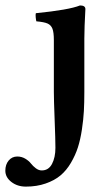

<svg xmlns="http://www.w3.org/2000/svg" viewBox="-94 -464 413 713"><path d="M106 -122.1V-314.9Q106 -344.2 100.6 -357.7Q95.2 -371.1 82.5 -376.7Q69.8 -382.3 41 -384.8Q39.6 -389.6 38.6 -399.9Q37.6 -410.2 39.1 -415Q162.1 -427.2 203.1 -443.8Q223.1 -443.8 223.1 -430.2Q223.1 -428.7 222.2 -411.6Q221.2 -394.5 220.2 -368.7Q219.2 -342.8 219.2 -320.8V-122.1Q219.2 -83.5 217.5 -52Q215.8 -20.5 210.2 16.8Q204.6 54.2 195.3 83.3Q186 112.3 169.4 140.6Q152.8 168.9 130.6 187.5Q108.4 206.1 75.4 217.5Q42.5 229 2 229Q-29.3 229 -51.8 211.7Q-74.2 194.3 -74.2 169.9Q-74.2 147 -61.8 132.1Q-49.3 117.2 -29.8 117.2Q-13.7 117.2 -0.2 125.2Q13.2 133.3 20.8 143.1Q28.3 152.8 39.1 160.9Q49.8 168.9 61 168.9Q86.4 168.9 99.1 144.8Q111.8 120.6 111.8 85Q111.8 55.7 108.9 -19.3Q106 -94.2 106 -122.1Z"/></svg>

Font: Common Serif SemiBold
Style: Regular
Weight: 600
Designer: Philipp H. Poll, Khaled Hosny
Foundry: Stefan Peev, Context Ltd.
Version: Version 1.026